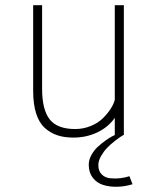

<svg xmlns="http://www.w3.org/2000/svg" viewBox="-20 -521 610 741"><path d="M263 10Q228.5 10 201.8 1.2Q175 -7.5 153 -27.2Q131 -47 119.5 -83Q108 -119 108 -170.5V-501H142.5V-178.5Q142.5 -97 172 -60Q201.5 -23 270 -23Q302 -23 330.5 -34.8Q359 -46.5 377.2 -64.8Q395.5 -83 407.2 -101.2Q419 -119.5 423 -136V-501H458V0H456.5Q452.5 2.5 446 6.5Q439.5 10.5 422.8 23.5Q406 36.5 393.2 49.8Q380.5 63 370 81.2Q359.5 99.5 359.5 116Q359.5 139 372.5 152Q385.5 165 405.2 167Q425 169 444 166.8Q463 164.5 479.5 159L491.5 190Q462.5 199 433.2 199.8Q404 200.5 379 193Q354 185.5 338.2 165.2Q322.5 145 322.5 115Q322.5 95.5 333 76.8Q343.5 58 358.2 44.8Q373 31.5 387.8 21Q402.5 10.5 413 5L423.5 0H423V-66Q398 -30.5 355.8 -10.2Q313.5 10 263 10Z"/></svg>

Font: League Mono Narrow Thin
Style: Regular
Weight: 100
Width: 3
Designer: Tyler Finck
Foundry: The League of Moveable Type / Tyler Finck
Version: Version 2.210